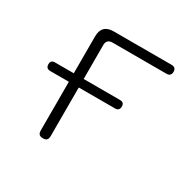

<svg xmlns="http://www.w3.org/2000/svg" viewBox="-127 -690 854 840"><g transform="rotate(30 300.0 -270.0)"><path d="M185 10Q172 10 166 4Q160 -2 160 -15V-261H66Q55 -261 49.5 -266.5Q44 -272 44 -283Q44 -294 49.5 -299Q55 -304 66 -304H160V-490Q160 -520 175 -535Q190 -550 220 -550H512Q523 -550 529 -544.5Q535 -539 535 -528Q535 -517 529.5 -511Q524 -505 513 -505H240Q225 -505 217.5 -497.5Q210 -490 210 -475V-304H393Q404 -304 409.5 -299Q415 -294 415 -283Q415 -272 409.5 -266.5Q404 -261 393 -261H210V-15Q210 -2 204 4Q198 10 185 10Z"/></g></svg>

Font: Maple Mono NL Thin
Style: Regular
Weight: 250
Monospace: yes
Designer: subframe7536
Version: Version 7.000